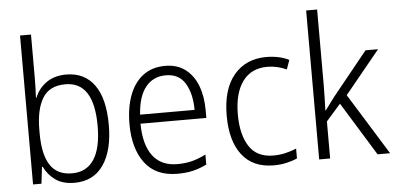

<svg xmlns="http://www.w3.org/2000/svg" viewBox="-52 -863 2008 976"><g transform="rotate(-5 952.5 -375.0)"><path d="M136 -536Q136 -512 135 -484.5Q134 -457 133 -438H136Q154 -484 195 -513Q236 -542 296 -542Q389 -542 439.5 -472.5Q490 -403 490 -268Q490 -138 439 -64Q388 10 291 10Q232 10 194.5 -16.5Q157 -43 137 -85H133L123 0H80V-760H136ZM288 -493Q206 -493 171 -435Q136 -377 136 -274V-256Q136 -148 171.5 -93.5Q207 -39 283 -39Q357 -39 395 -97Q433 -155 433 -268Q433 -493 288 -493Z M801 -542Q863 -542 904.5 -510Q946 -478 966.5 -423.5Q987 -369 987 -300V-260H651Q652 -152 695 -95.5Q738 -39 820 -39Q861 -39 894.5 -47.5Q928 -56 966 -75V-24Q932 -7 896.5 1.5Q861 10 817 10Q706 10 650.5 -64Q595 -138 595 -263Q595 -346 618.5 -409Q642 -472 688 -507Q734 -542 801 -542ZM800 -494Q736 -494 697.5 -446.5Q659 -399 653 -306H931Q931 -388 899.5 -441Q868 -494 800 -494Z M1308 10Q1202 10 1146.5 -61.5Q1091 -133 1091 -262Q1091 -397 1152 -469.5Q1213 -542 1317 -542Q1351 -542 1380.5 -535.5Q1410 -529 1433 -517L1416 -470Q1368 -492 1318 -492Q1236 -492 1192 -432Q1148 -372 1148 -263Q1148 -161 1187 -100.5Q1226 -40 1310 -40Q1343 -40 1372.5 -47Q1402 -54 1428 -65V-15Q1404 -4 1373.5 3Q1343 10 1308 10Z M1596 -373Q1596 -342 1595 -309.5Q1594 -277 1593 -245H1595Q1607 -261 1620 -278.5Q1633 -296 1645 -312L1823 -532H1887L1708 -313L1902 0H1838L1670 -273L1596 -189V0H1540V-760H1596Z"/></g></svg>

Font: Noto Sans Thai Looped SemiCondensed Light
Style: Regular
Weight: 300
Width: 4
Designer: Sasikarn Vongin, Ben Mitchell
Foundry: The Fontpad Ltd
Version: Version 1.001; ttfautohint (v1.8.4.7-5d5b)